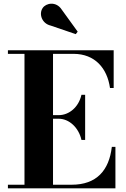

<svg xmlns="http://www.w3.org/2000/svg" viewBox="-20 -1023 684 1043"><path d="M255.5 -884 391.5 -837.5 402 -851 315.5 -970.5C285.5 -1017.5 229.5 -1007 211.5 -979C190 -947 207.5 -895 255.5 -884ZM422.5 -263H442.5V-508H422.5C407.5 -441 355.5 -397.5 299 -397.5H268V-730.5H379C496 -730.5 562.5 -652 577.5 -545H597.5V-750H23V-730.5H113V-19.5H23V0H607V-225H587.5C572.5 -98 505.5 -19.5 369 -19.5H268V-378H299C355.5 -378 407.5 -330 422.5 -263Z"/></svg>

Font: Bodoni* 11pt
Style: Bold
Weight: 700
Version: Version 2.3